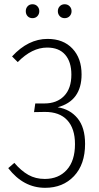

<svg xmlns="http://www.w3.org/2000/svg" viewBox="-20 -878 468 909"><path d="M166 -825.2Q166 -811 157 -801.5Q147.9 -792 133.8 -792Q119.6 -792 110.8 -801.3Q102.1 -810.5 102.1 -825.2Q102.1 -838.9 110.8 -848.4Q119.6 -857.9 133.8 -857.9Q147.9 -857.9 157 -848.4Q166 -838.9 166 -825.2ZM318.8 -825.2Q318.8 -811 309.6 -801.5Q300.3 -792 286.1 -792Q272 -792 262.9 -801.5Q253.9 -811 253.9 -825.2Q253.9 -838.9 262.9 -848.4Q272 -857.9 286.1 -857.9Q300.3 -857.9 309.6 -848.4Q318.8 -838.9 318.8 -825.2ZM193.8 11.2Q90.8 11.2 19 -82L47.9 -106.9Q80.1 -69.3 114.3 -50Q148.4 -30.8 191.9 -30.8Q257.3 -30.8 296.1 -73.7Q335 -116.7 335 -195.8Q335 -269.5 298.3 -309.1Q261.7 -348.6 191.9 -348.1L141.1 -347.2L147 -388.2H189.9Q249 -388.2 283.4 -423.6Q317.9 -459 317.9 -524.9Q317.9 -585 288.6 -618.9Q259.3 -652.8 203.1 -652.8Q131.3 -652.8 64 -584L37.1 -610.8Q113.3 -693.8 205.1 -693.8Q279.8 -693.8 323 -647.9Q366.2 -602.1 366.2 -525.9Q366.2 -400.4 252.9 -370.1Q311.5 -361.3 347.2 -317.9Q382.8 -274.4 382.8 -196.8Q382.8 -99.6 330.3 -44.2Q277.8 11.2 193.8 11.2Z"/></svg>

Font: Fira Sans Compressed ExtraLight
Style: Regular
Weight: 250
Width: 1
Designer: Carrois Corporate & Edenspiekermann AG
Foundry: Carrois Corporate GbR & Edenspiekermann AG
Version: Version 4.203;PS 004.203;hotconv 1.0.88;makeotf.lib2.5.64775